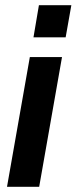

<svg xmlns="http://www.w3.org/2000/svg" viewBox="-20 -720 295 740"><path d="M233 -576H109L130 -700H255ZM131 0H7L95 -500H219Z"/></svg>

Font: Cabin
Style: Bold Italic
Weight: 700
Designer: Pablo Impallari
Foundry: Pablo Impallari. www.impallari.com Igino Marini. www.ikern.com
Version: Version 1.005